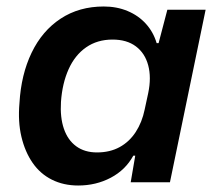

<svg xmlns="http://www.w3.org/2000/svg" viewBox="-20 -562 667 592"><path d="M221 10Q176 10 140 -8Q104 -26 80.5 -60Q57 -94 46 -140.5Q35 -187 40 -244Q45 -332 77.5 -399.5Q110 -467 167 -504.5Q224 -542 300 -542Q340 -542 373.5 -528Q407 -514 430 -488.5Q453 -463 463 -429H469L496 -532H614L504 0H383L397 -82H391Q367 -38 321.5 -14Q276 10 221 10ZM279 -92Q319 -92 349 -108.5Q379 -125 398.5 -155Q418 -185 426 -224L437 -275Q447 -323 437 -360.5Q427 -398 399 -419Q371 -440 327 -440Q280 -440 245.5 -416Q211 -392 191.5 -348.5Q172 -305 168 -248Q165 -200 177 -165Q189 -130 215 -111Q241 -92 279 -92Z"/></svg>

Font: Mona Sans ExtraLight SemiBold
Style: Italic
Weight: 600
Italic angle: -11.6951°
Version: Version 2.000